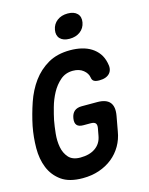

<svg xmlns="http://www.w3.org/2000/svg" viewBox="-139 -1040 878 1135"><g transform="rotate(-15 300.0 -472.0)"><path d="M386.2 -254.6Q389.2 -274.6 380.9 -283.1Q372.6 -291.6 352.6 -291.6H307.1Q279.2 -291.6 267.8 -305.4Q256.3 -319.2 261 -347.1Q265.7 -375 282.2 -388.8Q298.7 -402.6 326.6 -402.6H422.1Q476.4 -402.6 498.7 -375.8Q521 -348.9 511.2 -294.6L494.7 -204.2Q487.1 -156.9 464.2 -117.4Q441.3 -77.9 406 -49.6Q370.6 -21.3 324.9 -5.7Q279.2 10 224.3 10Q141.4 10 94 -24.1Q46.6 -58.2 24.7 -112Q2.9 -165.8 3.3 -232.6Q3.7 -299.5 16.4 -365Q30.8 -434.6 53.9 -502.2Q77 -569.7 115.4 -622.5Q153.9 -675.2 210.1 -707.8Q266.4 -740.3 345.7 -740.3Q383.2 -740.3 415.8 -732.6Q448.4 -724.8 473.9 -708.8Q499.4 -692.8 517 -668.7Q534.5 -644.5 541.6 -611.4Q552.3 -570.1 532 -546.7Q511.7 -523.3 467.6 -523.3Q445.7 -523.3 434.9 -530.1Q424.2 -536.9 422.2 -552.6Q418.2 -579.2 393.6 -599Q369.1 -618.8 330.3 -618.8Q285.1 -618.8 253.2 -591.2Q221.3 -563.7 200.1 -524.4Q178.9 -485.1 166.6 -441.2Q154.3 -397.3 147.7 -365Q141.1 -329.6 136.6 -285.6Q132.1 -241.5 139.4 -203.1Q146.6 -164.6 170.2 -138.1Q193.8 -111.5 242 -111.5Q298.3 -111.5 333.8 -136.6Q369.2 -161.6 377.4 -207ZM361.9 -806.2Q323.3 -806.2 304.1 -826.1Q285 -846.1 291 -880Q297.1 -913.9 323.3 -933.9Q349.5 -953.8 388.1 -953.8Q426.7 -953.8 446.2 -933.9Q465.7 -913.9 459.7 -880Q453.6 -846.1 427.1 -826.1Q400.5 -806.2 361.9 -806.2Z"/></g></svg>

Font: Maple Mono
Style: Italic
Weight: 400
Italic angle: -10°
Monospace: yes
Designer: subframe7536
Version: Version 7.300